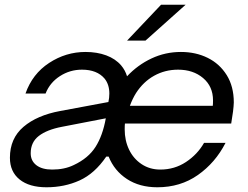

<svg xmlns="http://www.w3.org/2000/svg" viewBox="-20 -783 1049 813"><path d="M509 -260Q508 -252 508 -235Q508 -188 526.5 -149.5Q545 -111 579.5 -88Q614 -65 659 -65Q719 -65 767.5 -97Q816 -129 844 -178H935Q892 -94 818 -42Q744 10 646 10Q571 10 517.5 -25Q464 -60 440 -120H430Q381 -48 317 -19Q253 10 177 10Q104 10 63 -23Q22 -56 22 -115Q22 -197 79.5 -246Q137 -295 235 -313L439 -351Q443 -368 443 -387Q443 -425 423 -450Q391 -488 327 -488Q276 -488 233.5 -460.5Q191 -433 173 -387H88Q117 -470 188 -516.5Q259 -563 342 -563Q391 -563 430 -548.5Q469 -534 493 -506Q510 -486 518 -460Q563 -508 621.5 -535.5Q680 -563 746 -563Q809 -563 859.5 -538Q910 -513 940 -465Q970 -417 970 -349Q969 -317 959 -260ZM530 -335H881Q882 -342 882 -358Q882 -417 840 -452.5Q798 -488 734 -488Q679 -488 633 -462.5Q587 -437 556 -389Q541 -365 530 -335ZM428 -282 242 -246Q179 -234 144.5 -207.5Q110 -181 110 -134Q110 -102 134 -83.5Q158 -65 201 -65Q253 -65 292 -84Q354 -113 384.5 -161Q415 -209 428 -282ZM596 -611H518L662 -763H766Z"/></svg>

Font: Open Sauce One
Style: Italic
Weight: 400
Italic angle: -10°
Designer: Alfredo Marco Pradil
Foundry: Creative Sauce Fz LLC
Version: Version 1.477